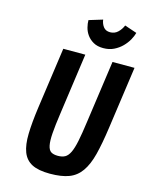

<svg xmlns="http://www.w3.org/2000/svg" viewBox="-133 -987 836 1079"><g transform="rotate(15 285.0 -447.0)"><path d="M156 -687.7 105.7 -331.1Q93.1 -240.9 91.6 -176.3Q90 -111.7 105.9 -70.3Q121.9 -28.9 159.6 -9.4Q197.4 10 264.3 10Q331.7 10 374.6 -6.4Q417.6 -22.7 445.2 -61.8Q472.9 -100.9 489.4 -165.2Q505.9 -229.6 519.4 -325.9L570.4 -687.7H442.3L391.3 -325.9Q381.6 -254.7 372.5 -210.4Q363.4 -166.1 351.4 -141.3Q339.3 -116.4 322.7 -107.5Q306.1 -98.6 281.7 -98.6Q256.6 -98.6 242.2 -107.6Q227.9 -116.7 222.6 -142.3Q217.3 -167.9 220.5 -213.4Q223.7 -258.9 234.1 -331L284.1 -687.7ZM371.4 -749.3Q405.9 -749.3 432.8 -762.6Q459.7 -775.9 479.4 -795.7Q499.1 -815.6 511.8 -838.1Q524.4 -860.7 529.3 -880L458.1 -904.1Q448.4 -880.1 430.1 -862.8Q411.7 -845.4 385.6 -845.4Q359.7 -845.4 346.4 -862.8Q333.1 -880.1 330 -904.1L250.9 -880Q250.7 -860.7 256.5 -837.8Q262.3 -814.9 276.4 -795.4Q290.4 -775.9 313.6 -762.6Q336.7 -749.3 371.4 -749.3Z"/></g></svg>

Font: Secuela ExtLt
Style: Italic
Weight: 200
Italic angle: -8°
Designer: Fernando Haro
Foundry: deFharo
Version: Version 1.704